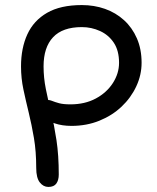

<svg xmlns="http://www.w3.org/2000/svg" viewBox="-20 -728 621 758"><path d="M171 10Q151 10 137 -8Q123 -26 123 -65Q123 -130 114 -183Q105 -236 93.5 -283Q82 -330 72.5 -374.5Q63 -419 63 -466Q63 -538 88 -592.5Q113 -647 166 -677.5Q219 -708 303 -708Q352 -708 394.5 -693Q437 -678 469.5 -648.5Q502 -619 520.5 -576.5Q539 -534 539 -480Q539 -432 518 -387Q497 -342 460 -307Q423 -272 372.5 -251.5Q322 -231 262 -231Q225 -231 196 -241Q167 -251 150 -268Q133 -285 133 -303Q133 -318 141.5 -326Q150 -334 161 -334Q175 -334 186 -329.5Q197 -325 213.5 -320.5Q230 -316 258 -316Q315 -316 358 -339Q401 -362 425.5 -400Q450 -438 450 -480Q450 -528 429.5 -559Q409 -590 375 -605.5Q341 -621 303 -621Q227 -621 189.5 -581Q152 -541 152 -466Q152 -421 161 -376.5Q170 -332 182 -283Q194 -234 203 -174.5Q212 -115 212 -39Q212 -17 202.5 -3.5Q193 10 171 10Z"/></svg>

Font: Shantell Sans Light
Style: Regular
Weight: 400
Version: Version 1.011;[c5ecc13dd]